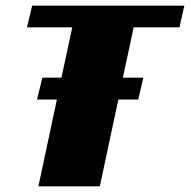

<svg xmlns="http://www.w3.org/2000/svg" viewBox="-20 -655 668 675"><path d="M110 -305H180L115 0H331L396 -305H466L484 -382H412L450 -559H611L628 -635H93L75 -559H234L196 -382H129Z"/></svg>

Font: Racing Sans One
Style: Regular
Weight: 400
Designer: Pablo Impallari, Rodrigo Fuenzalida
Foundry: Pablo Impallari, Rodrigo Fuenzalida
Version: Version 1.001